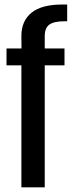

<svg xmlns="http://www.w3.org/2000/svg" viewBox="-20 -806 322 826"><path d="M72 0V-525H8V-597.5H72.5L72 -651.5Q72 -716 115.5 -751.2Q159 -786.5 247 -786.5H269V-714.5H257.5Q212 -714.5 192.2 -700Q172.5 -685.5 172.5 -651V-597.5H257.5V-525H172.5V0Z"/></svg>

Font: Anybody Condensed Medium
Style: Regular
Weight: 500
Width: 3
Designer: Tyler Finck
Foundry: Etcetera Type Company
Version: Version 1.010; ttfautohint (v1.8.3) -l 8 -r 50 -G 200 -x 14 